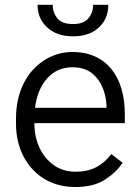

<svg xmlns="http://www.w3.org/2000/svg" viewBox="-20 -749 564 779"><path d="M284.7 9.8C334.5 9.8 375 0 405.8 -20C436.5 -40 460.4 -62.5 477.5 -88.4L431.6 -124C396 -77.1 351.1 -52.2 288.1 -52.2C253.4 -52.2 223.6 -61 198.7 -78.6C148.4 -113.8 119.6 -175.8 119.6 -247.6V-249.5H486.3V-287.6C486.3 -432.1 416 -538.1 273.4 -538.1C233.9 -538.1 196.3 -527.3 161.6 -505.9C91.8 -462.4 44.9 -379.9 44.9 -268.1V-247.6C44.9 -197.8 55.2 -153.3 75.2 -114.7C115.7 -37.1 189.5 9.8 284.7 9.8ZM273.4 -476.1C305.2 -476.1 331.5 -468.3 351.6 -453.1C391.6 -422.4 410.2 -371.1 412.1 -318.4V-311.5H122.1C128.4 -362.8 145.5 -402.8 172.4 -432.1C199.2 -461.4 232.9 -476.1 273.4 -476.1ZM357.9 -729.5C357.9 -708.5 351.6 -690.4 338.9 -674.8C326.2 -659.2 305.2 -651.4 276.4 -651.4C246.1 -651.4 224.6 -659.2 212.4 -674.8C200.2 -690.4 193.8 -708.5 193.8 -729.5H132.3C132.3 -691.9 145.5 -661.6 171.4 -637.7C197.3 -613.8 231.9 -601.6 276.4 -601.6C320.8 -601.6 356 -613.8 381.3 -637.7C406.7 -661.6 419.4 -691.9 419.4 -729.5Z"/></svg>

Font: Vazirmatn Light
Style: Regular
Weight: 300
Designer: Saber Rastikerdar
Foundry: Saber Rastikerdar
Version: Version 33.003